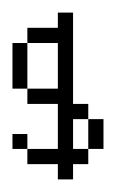

<svg xmlns="http://www.w3.org/2000/svg" viewBox="-20 -215 210 308"><path d="M0 23.9V0H23.9V23.9ZM121.6 23.9V-23.9H146V23.9ZM0 -72.8V-146H23.9V-72.8ZM72.8 72.8V48.3H23.9V23.9H72.8V-48.3H23.9V-72.8H72.8V-146H23.9V-170.4H72.8V-194.8H97.2V-48.3H121.6V-23.9H97.2V23.9H121.6V48.3H97.2V72.8Z"/></svg>

Font: FS Mondwest Regular
Style: Regular
Weight: 400
Designer: NZWStudios2024
Foundry: https://fontstruct.com
Version: Version 1.0